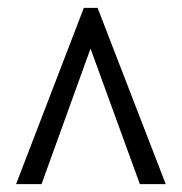

<svg xmlns="http://www.w3.org/2000/svg" viewBox="-20 -734 465 490"><path d="M21 -264H86L211 -610L337 -264H403L229 -714H194Z"/></svg>

Font: Noto Serif Lao ExtraCondensed
Style: Bold
Weight: 700
Width: 2
Designer: Monotype Design Team
Foundry: Monotype Imaging Inc.
Version: Version 2.003